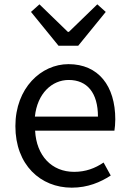

<svg xmlns="http://www.w3.org/2000/svg" viewBox="-20 -853 594 886"><path d="M311 13C385 13 443 -12 491 -43L458 -103C418 -76 375 -60 322 -60C219 -60 148 -134 142 -250H508C510 -263 512 -282 512 -302C512 -457 434 -557 296 -557C170 -557 51 -447 51 -271C51 -92 167 13 311 13ZM141 -315C152 -422 220 -484 297 -484C382 -484 432 -425 432 -315ZM250 -642H341L468 -798L429 -833L298 -706H293L162 -833L123 -798Z"/></svg>

Font: Noto Sans CJK KR Regular
Style: Regular
Weight: 400
Designer: Ryoko NISHIZUKA (kana & ideographs); Paul D. Hunt (Latin, Greek & Cyrillic); Wenlong ZHANG (bopomofo); Sandoll Communica
Foundry: Adobe Systems Incorporated
Version: Version 1.004;PS 1.004;hotconv 1.0.82;makeotf.lib2.5.63406